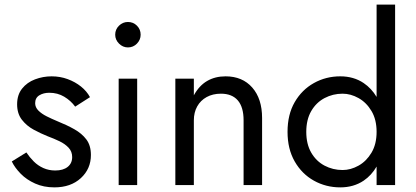

<svg xmlns="http://www.w3.org/2000/svg" viewBox="-20 -800 1798 830"><path d="M94 -141Q108 -120 126 -102Q144 -84 167.5 -73.5Q191 -63 219 -63Q253 -63 272.5 -78.5Q292 -94 292 -121Q292 -145 276.5 -161.5Q261 -178 237 -189.5Q213 -201 186 -211Q156 -223 125.5 -239.5Q95 -256 74.5 -282.5Q54 -309 54 -349Q54 -390 75.5 -417Q97 -444 131.5 -457Q166 -470 203 -470Q240 -470 272.5 -458Q305 -446 330 -426Q355 -406 369 -380L305 -339Q286 -365 257.5 -382Q229 -399 193 -399Q168 -399 150 -388Q132 -377 132 -354Q132 -336 146 -322Q160 -308 182 -297Q204 -286 228 -276Q268 -260 301 -241.5Q334 -223 353.5 -197Q373 -171 373 -130Q373 -70 329.5 -30Q286 10 215 10Q169 10 132 -6.5Q95 -23 69.5 -49Q44 -75 31 -102Z M478 -650Q478 -673 494.5 -689Q511 -705 533 -705Q556 -705 572 -689Q588 -673 588 -650Q588 -628 572 -611.5Q556 -595 533 -595Q511 -595 494.5 -611.5Q478 -628 478 -650ZM573 -460V0H493V-460Z M1033 -280Q1033 -337 1008 -366Q983 -395 935 -395Q900 -395 873.5 -380.5Q847 -366 832.5 -340Q818 -314 818 -280V0H738V-460H818V-388Q841 -430 875.5 -450Q910 -470 955 -470Q1028 -470 1070.5 -421.5Q1113 -373 1113 -290V0H1033Z M1688 -780V0H1608V-80Q1586 -42 1552 -19Q1509 10 1451 10Q1389 10 1337 -19Q1285 -48 1254 -102Q1223 -156 1223 -230Q1223 -305 1254 -358.5Q1285 -412 1337 -441Q1389 -470 1451 -470Q1509 -470 1552 -441Q1586 -418 1608 -381V-780ZM1304 -230Q1304 -177 1325.5 -140Q1347 -103 1383 -84Q1419 -65 1461 -65Q1496 -65 1530 -84Q1564 -103 1586 -140Q1608 -177 1608 -230Q1608 -283 1586 -320Q1564 -357 1530 -376Q1496 -395 1461 -395Q1419 -395 1383 -376Q1347 -357 1325.5 -320Q1304 -283 1304 -230Z"/></svg>

Font: Jost
Style: Regular
Weight: 400
Version: Version 3.710